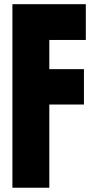

<svg xmlns="http://www.w3.org/2000/svg" viewBox="-20 -879 439 899"><path d="M38.1 0V-859.4H381.8V-691.9H210.9V-555.2H373V-389.6H210.9V0Z"/></svg>

Font: webenart
Style: Regular
Weight: 400
Designer: Vernon Adams
Foundry: Vernon Adams
Version: Version 2.116; ttfautohint (v1.8.3)